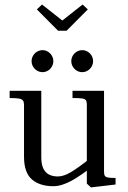

<svg xmlns="http://www.w3.org/2000/svg" viewBox="-20 -813 562 846"><path d="M85.8 -122.9V-350.5Q85.8 -363.5 81.4 -369.8Q77.1 -376.1 64.2 -378.6Q51.4 -381 22.5 -381V-413H161.9V-120.5Q161.9 -87.4 171.8 -68.8Q181.8 -50.1 198 -42.8Q214.2 -35.5 235.1 -35.5Q260.4 -35.5 291.9 -54.2Q323.5 -72.9 371.1 -110.6L376.6 -71.1Q341.9 -45.1 316.5 -29.1Q291.1 -13.1 264.9 -2.8Q238.8 7.5 214.8 7.5Q155.6 7.5 120.7 -22.3Q85.8 -52.1 85.8 -122.9ZM362.6 -4.1V-352.6Q362.6 -365.8 358.2 -371.6Q353.8 -377.5 341.2 -379.2Q328.6 -381 299.5 -381V-413H438.4V-57.2Q438.4 -44.4 441.7 -38.7Q445 -33 455.4 -30.9Q465.9 -28.8 489.2 -28.8V0L380.6 12.8ZM294.2 -543.6Q294.2 -556.6 300.8 -567.8Q307.4 -578.9 318.3 -585.4Q329.2 -592 342.4 -592Q354.9 -592 366 -585.4Q377.1 -578.9 383.6 -567.8Q390.1 -556.6 390.1 -543.5Q390.1 -530.4 383.6 -519.3Q377 -508.2 365.9 -501.7Q354.9 -495.1 342.4 -495.1Q329.2 -495.1 318.3 -501.7Q307.4 -508.2 300.8 -519.4Q294.2 -530.5 294.2 -543.6ZM119.2 -543.6Q119.2 -556.6 125.8 -567.8Q132.4 -578.9 143.5 -585.4Q154.6 -592 167.7 -592Q180.1 -592 191 -585.4Q201.9 -578.9 208.4 -567.8Q215 -556.6 215 -543.5Q215 -530.4 208.4 -519.3Q201.9 -508.2 191 -501.7Q180.2 -495.1 167.6 -495.1Q154.6 -495.1 143.5 -501.7Q132.4 -508.2 125.8 -519.4Q119.2 -530.5 119.2 -543.6ZM235.9 -677.6 142.4 -771.6 165.1 -793.1 254.6 -722.6 344.1 -793.1 366.9 -771.6 273.4 -677.6Z"/></svg>

Font: Didactic
Style: Regular
Weight: 400
Designer: Tyler Finck
Foundry: Etcetera Type Co
Version: Version 3.007;FEAKit 1.0